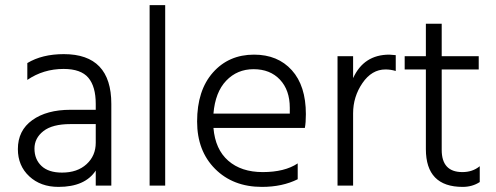

<svg xmlns="http://www.w3.org/2000/svg" viewBox="-20 -727 1944 752"><path d="M223 -51Q283 -51 319 -84Q355 -117 355 -168V-241H256Q185 -241 150 -213.5Q115 -186 115 -145Q115 -103 142.5 -77Q170 -51 223 -51ZM355 -59Q313 5 209 5Q139 5 94.5 -36.5Q50 -78 50 -143Q50 -216 106.5 -256.5Q163 -297 256 -297H355V-320Q355 -388 326 -422.5Q297 -457 229 -457Q150 -457 87 -414V-480Q145 -515 230 -515Q416 -515 416 -320V0H355Z M627 0H566V-707H627Z M1146 -25Q1086 5 1006 5Q893 5 822.5 -65.5Q752 -136 752 -251Q752 -373 814 -443Q876 -513 975 -513Q1068 -513 1123 -452Q1178 -391 1178 -280Q1178 -246 1174 -226H816Q823 -142 874 -97.5Q925 -53 1009 -53Q1095 -53 1146 -87ZM973 -456Q909 -456 866 -411Q823 -366 816 -282H1115V-305Q1115 -374 1076.5 -415Q1038 -456 973 -456Z M1363 0H1302V-507H1363V-421Q1405 -513 1505 -513Q1512 -513 1530 -511V-449Q1510 -455 1490 -455Q1436 -455 1399.5 -401.5Q1363 -348 1363 -283Z M1859 -14Q1830 5 1792 5Q1648 5 1648 -143V-455H1565V-507H1648V-634H1710V-507H1855V-455H1710V-140Q1710 -53 1791 -53Q1831 -53 1859 -76Z"/></svg>

Font: Hind Madurai Light
Style: Regular
Weight: 300
Designer: Jyotish Sonowal
Foundry: Indian Type Foundry
Version: Version 1.001;PS 1.0;hotconv 1.0.86;makeotf.lib2.5.63406; tt